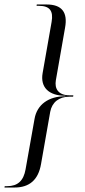

<svg xmlns="http://www.w3.org/2000/svg" viewBox="-56 -785 381 856"><path d="M270 -354 271 -360H255C202 -360 187 -391 193 -427L234 -661C247 -731 219 -765 152 -765H108L107 -759H118C165 -759 183 -737 174 -687L134 -459C123 -396 161 -358 236 -358V-356C161 -356 109 -319 98 -255L58 -30C49 21 23 45 -24 45H-35L-36 51H9C75 51 115 17 127 -54L168 -287C176 -329 207 -354 254 -354Z"/></svg>

Font: Moniqa Ita Display
Style: Italic
Weight: 400
Italic angle: -10°
Designer: Rajesh Rajput
Foundry: Rajesh Rajput
Version: Version 1.000